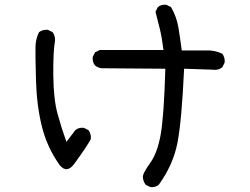

<svg xmlns="http://www.w3.org/2000/svg" viewBox="-20 -719 1040 800"><path d="M606.4 60.5 586.9 50.8Q575.2 35.2 575.2 15.6Q577.1 0 606.4 -41Q635.7 -82 649.4 -157.7Q663.1 -233.4 668.9 -432.6L403.3 -434.6Q387.7 -436.5 376 -446.3Q364.3 -460 366.2 -481.4L376 -501L395.5 -510.7H661.1Q655.3 -559.6 646.5 -596.2Q637.7 -632.8 627.9 -669.9L637.7 -689.5Q651.4 -701.2 672.9 -699.2L692.4 -689.5Q715.8 -650.4 723.6 -603Q731.4 -555.7 737.3 -508.8H835.9Q875 -510.7 906.2 -495.1Q918 -479.5 916 -458L906.2 -438.5Q888.7 -424.8 865.2 -428.7L747.1 -432.6Q737.3 -217.8 719.7 -125.5Q702.1 -33.2 641.6 50.8Q627.9 62.5 606.4 60.5ZM228.5 -31.2Q175.8 -105.5 154.3 -192.9Q132.8 -280.3 129.9 -385.7Q127 -491.2 127.9 -524.4Q128.9 -557.6 142.6 -585Q158.2 -596.7 179.7 -594.7L199.2 -585Q210.9 -569.3 209 -547.9Q201.2 -504.9 202.1 -405.3Q203.1 -305.7 219.7 -245.1Q236.3 -184.6 256.8 -127.9L293.9 -176.8Q307.6 -188.5 329.1 -186.5L348.6 -176.8Q360.4 -161.1 358.4 -139.6Q344.7 -112.3 290 -37.1Q258.8 5.9 228.5 -31.2Z"/></svg>

Font: NaikaiFont
Style: Regular-Lite
Weight: 400
Version: Version 1.67